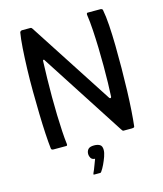

<svg xmlns="http://www.w3.org/2000/svg" viewBox="-125 -766 892 1048"><g transform="rotate(-15 320.5 -241.5)"><path d="M463 -194Q465 -190 469.5 -190Q474 -190 475 -196Q477 -230 478 -275Q479 -320 479 -370.5Q479 -421 477.5 -473Q476 -525 473 -573.5Q470 -622 464 -663Q464 -673 470 -673H543Q547 -673 551 -670.5Q555 -668 555 -664Q562 -628 565.5 -575.5Q569 -523 570 -460.5Q571 -398 570.5 -332.5Q570 -267 568 -205.5Q566 -144 562.5 -93Q559 -42 555 -9Q555 -3 550.5 -1.5Q546 0 541 0H493Q487 0 481 -11L176 -483Q175 -487 171.5 -487Q168 -487 167 -482Q165 -434 164 -382Q163 -330 163 -277.5Q163 -225 164.5 -175.5Q166 -126 168.5 -83.5Q171 -41 175 -10Q176 0 169 0H98Q93 0 89 -1.5Q85 -3 84 -9Q80 -43 77 -94.5Q74 -146 72.5 -208Q71 -270 70.5 -335Q70 -400 72 -462.5Q74 -525 77.5 -577Q81 -629 87 -664Q88 -668 92 -670.5Q96 -673 99 -673H147Q153 -673 157 -666ZM361 73Q361 89 353.5 110Q346 131 336.5 151Q327 171 317 185Q314 190 310 190Q303 190 293.5 190Q284 190 276 190Q272 189 272 187.5Q272 186 275 179Q281 167 289 145Q297 123 303 108Q286 107 279.5 96Q273 85 273 74Q273 57 282.5 46.5Q292 36 316 36Q336 36 348.5 43.5Q361 51 361 73Z"/></g></svg>

Font: Glory Medium
Style: Regular
Weight: 500
Designer: Robert Leuschke
Foundry: Robert Leuschke
Version: Version 1.011